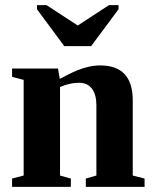

<svg xmlns="http://www.w3.org/2000/svg" viewBox="-20 -725 596 745"><path d="M211.9 -418.9 245.1 -436Q313.5 -471.2 368.2 -471.2Q495.1 -471.2 495.1 -335.9V-43.9L541 -32.2V0H313V-32.2L354 -43.9V-316.9Q354 -357.9 336.7 -380.9Q319.3 -403.8 287.1 -403.8Q250 -403.8 212.9 -387.2V-43.9L254.9 -32.2V0H26.9V-32.2L71.8 -43.9V-415L26.9 -426.8V-459H205.1ZM439.9 -705.1V-689L333.5 -545.9H229.5L123.5 -689V-705.1H160.6L281.7 -626L402.8 -705.1Z"/></svg>

Font: Liberation Serif
Style: Bold
Weight: 700
Designer: Steve Matteson
Foundry: Ascender Corporation
Version: Version 2.1.5